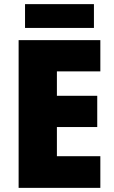

<svg xmlns="http://www.w3.org/2000/svg" viewBox="-20 -908 550 928"><path d="M434 -888H101V-773H434ZM465 0V-153H255V-294H450V-445H255V-563H465V-714H70V0Z"/></svg>

Font: Noto Sans Thai Looped SemiCondensed Black
Style: Regular
Weight: 900
Width: 4
Designer: Sasikarn Vongin, Ben Mitchell
Foundry: The Fontpad Ltd
Version: Version 1.001